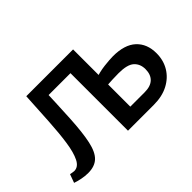

<svg xmlns="http://www.w3.org/2000/svg" viewBox="-85 -699 937 937"><g transform="rotate(-45 383.0 -230.5)"><path d="M374 0V-470H465V-75H564Q605 -75 626 -95Q647 -115 647 -152Q647 -188 623.5 -209.5Q600 -231 540 -231Q528 -231 497.5 -230Q467 -229 437 -225V-285Q479 -300 518 -304.5Q557 -309 579 -309Q659 -309 699.5 -271.5Q740 -234 740 -169Q740 -120 717 -82Q694 -44 652 -22Q610 0 552 0ZM91 9Q69 9 47 4.5Q25 0 8 -6L24 -50Q31 -49 37.5 -47.5Q44 -46 49 -46Q78 -46 94.5 -79Q111 -112 119.5 -170Q128 -228 132.5 -304.5Q137 -381 142 -470H226Q221 -334 216 -242Q211 -150 199 -94.5Q187 -39 161.5 -15Q136 9 91 9ZM216 -397V-470H417V-397Z"/></g></svg>

Font: Ysabeau SC SemiBold
Style: Regular
Weight: 600
Designer: Christian Thalmann (Catharsis Fonts)
Version: Version 2.001;gftools[0.9.30]; featfreeze: smcp